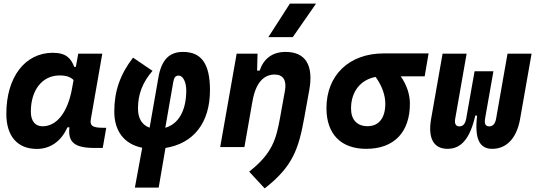

<svg xmlns="http://www.w3.org/2000/svg" viewBox="-20 -815 2970 1064"><path d="M400.4 -444.3H391.6C373.5 -490.7 347.2 -522.5 272.9 -522.5C118.2 -522.5 15.1 -387.2 15.1 -184.1C15.1 -60.5 76.7 10.3 184.1 10.3C259.3 10.3 319.8 -32.7 353.5 -109.4H364.7C355.5 -25.9 393.6 4.9 504.9 4.9H549.3L568.8 -106.9H550.3C489.3 -106.9 477.5 -120.6 483.4 -154.8L546.9 -517.6H413.6ZM310.5 -397C350.6 -397 372.1 -386.7 387.7 -371.6L379.4 -325.7C355.5 -191.9 294.4 -115.2 215.8 -115.2C174.8 -115.2 150.9 -144.5 150.9 -196.3C150.9 -316.9 214.8 -397 310.5 -397Z M859.4 224.6 897 4.9C1053.2 -20 1143.6 -134.8 1143.6 -315.4C1143.6 -460.9 1096.7 -527.3 994.1 -527.3C917.5 -527.3 875 -482.9 857.9 -386.2L809.1 -107.4C767.6 -121.6 744.6 -158.7 744.6 -213.4C744.6 -293 770 -358.4 825.2 -422.4L717.3 -495.6C646 -403.3 613.3 -309.6 613.3 -197.3C613.3 -88.4 668 -16.6 768.1 3.9L727.5 224.6ZM896 -106.9 940.4 -361.8C944.8 -386.2 953.1 -396 969.2 -396C996.6 -396 1012.2 -356 1012.2 -314C1012.2 -201.7 969.2 -127.9 896 -106.9Z M1200.2 0H1334.5L1378.4 -250.5V-249.5C1397 -363.8 1446.8 -401.9 1502.4 -401.9C1547.9 -401.9 1569.8 -371.1 1559.1 -312.5L1532.2 -163.6C1510.3 -43 1489.3 35.2 1360.8 136.2L1446.8 229C1604 106.9 1635.3 7.8 1666.5 -164.6L1693.8 -315.4C1718.8 -454.1 1672.9 -527.3 1562.5 -527.3C1489.3 -527.3 1440.9 -489.7 1418.9 -423.8H1404.8L1407.2 -517.6H1291.5ZM1467.3 -609.4H1602.5L1731.4 -794.9H1586.4Z M2009.3 9.8C2163.1 9.8 2251.5 -81.5 2251.5 -240.2C2251.5 -291 2234.9 -343.3 2200.7 -392.1H2333.5L2355 -519H2106C1915 -519 1789.1 -398.4 1789.1 -215.8C1789.1 -72.3 1869.1 9.8 2009.3 9.8ZM2061.5 -388.7C2098.6 -337.4 2115.2 -285.2 2115.2 -240.2C2115.2 -161.1 2079.6 -115.7 2016.6 -115.7C1958.5 -115.7 1925.3 -151.9 1925.3 -213.9C1925.3 -307.6 1978 -373 2061.5 -388.7Z M2707.5 9.8C2788.1 9.8 2843.8 -50.3 2862.3 -156.2L2925.8 -517.6H2792.5L2729 -156.2C2724.1 -129.9 2711.4 -114.7 2691.9 -114.7C2671.4 -114.7 2662.6 -127 2668.5 -159.7L2674.3 -193.4L2714.4 -419.9H2609.9L2566.4 -174.3L2564 -159.7C2558.1 -127 2545.4 -114.7 2525.4 -114.7C2505.9 -114.7 2497.6 -129.9 2502.4 -156.2L2565.9 -517.6H2432.6L2369.1 -156.2C2350.6 -50.3 2381.8 9.8 2460.4 9.8C2534.7 9.8 2584.5 -45.4 2613.8 -174.3H2624C2608.9 -45.4 2637.2 9.8 2707.5 9.8Z"/></svg>

Font: Cascadia Mono PL
Style: Bold Italic
Weight: 700
Italic angle: -10°
Monospace: yes
Designer: Aaron Bell
Foundry: Saja Typeworks
Version: Version 2404.023